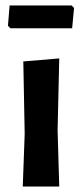

<svg xmlns="http://www.w3.org/2000/svg" viewBox="-20 -680 301 700"><path d="M241 -660 250 -651 243 -577H18L9 -586L15 -660ZM63 0 70 -192 65 -456 196 -467 190 -205 196 0Z"/></svg>

Font: Alegreya Sans SC
Style: Bold
Weight: 700
Designer: Juan Pablo del Peral
Foundry: Huerta Tipografica
Version: Version 2.007